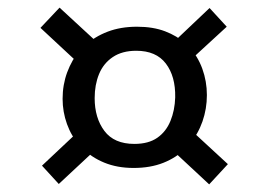

<svg xmlns="http://www.w3.org/2000/svg" viewBox="-20 -553 705 503"><path d="M577 -123 528 -70 428 -163 466 -164Q442 -140 408 -126.5Q374 -113 330 -113Q287 -113 253 -127Q219 -141 196 -165L238 -168L134 -71L90 -119L191 -214L188 -173Q167 -196 155.5 -228Q144 -260 144 -294Q144 -331 156 -363.5Q168 -396 190 -423L186 -387L86 -480L136 -533L239 -438L203 -434Q228 -457 262 -470Q296 -483 339 -483Q381 -483 412.5 -471Q444 -459 466 -439L432 -440L529 -532L574 -483L475 -392L474 -432Q498 -406 510 -373Q522 -340 522 -304Q522 -268 510.5 -235Q499 -202 477 -176L474 -218ZM332 -176Q369 -176 392 -192Q415 -208 426.5 -236Q438 -264 439 -298Q440 -353 414.5 -386.5Q389 -420 337 -420Q300 -420 275.5 -403.5Q251 -387 239.5 -359Q228 -331 228 -296Q228 -244 253.5 -210Q279 -176 332 -176Z"/></svg>

Font: Bitter Thin Medium
Style: Regular
Weight: 500
Version: Version 3.021